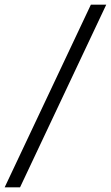

<svg xmlns="http://www.w3.org/2000/svg" viewBox="-75 -755 476 824"><path d="M-55 49 315 -735H381L11 49Z"/></svg>

Font: Archivo SemiExpanded Light
Style: Italic
Weight: 300
Width: 6
Italic angle: -10°
Designer: Hector Gatti
Foundry: Omnibus-Type
Version: Version 2.001